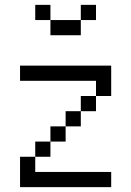

<svg xmlns="http://www.w3.org/2000/svg" viewBox="-20 -770 540 790"><path d="M187.5 -687.5H125V-750H187.5ZM62.5 -125H125V-62.5H437.5V0H62.5ZM62.5 -500H437.5V-375H375V-437.5H62.5ZM125 -187.5H187.5V-125H125ZM187.5 -250H250V-187.5H187.5ZM187.5 -687.5H312.5V-625H187.5ZM250 -312.5H312.5V-250H250ZM312.5 -375H375V-312.5H312.5ZM312.5 -750H375V-687.5H312.5Z"/></svg>

Font: 寒蝉点阵体 16px
Style: Regular
Weight: 400
Designer: Designed by Warren2060
Foundry: ChillType
Version: Version 1.000